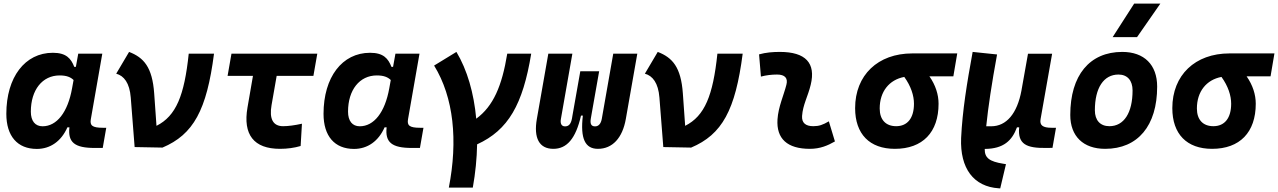

<svg xmlns="http://www.w3.org/2000/svg" viewBox="-20 -815 7082 1064"><path d="M400.4 -444.3H391.6C373.5 -490.7 347.2 -522.5 272.9 -522.5C118.2 -522.5 15.1 -387.2 15.1 -184.1C15.1 -60.5 76.7 10.3 184.1 10.3C259.3 10.3 319.8 -32.7 353.5 -109.4H364.7C355.5 -25.9 393.6 4.9 504.9 4.9H549.3L568.8 -106.9H550.3C489.3 -106.9 477.5 -120.6 483.4 -154.8L546.9 -517.6H413.6ZM310.5 -397C350.6 -397 372.1 -386.7 387.7 -371.6L379.4 -325.7C355.5 -191.9 294.4 -115.2 215.8 -115.2C174.8 -115.2 150.9 -144.5 150.9 -196.3C150.9 -316.9 214.8 -397 310.5 -397Z M726.1 0 880.4 2.9C1052.2 -69.8 1125.5 -204.6 1166 -517.6H1025.9C1001.5 -285.6 956.1 -172.4 847.2 -117.7L834.5 -296.9C824.2 -443.4 776.4 -496.1 695.3 -527.3L624 -406.7C667 -395 698.2 -355.5 704.6 -274.4Z M1531.7 9.8C1572.3 9.8 1611.3 4.4 1646 -5.9L1653.3 -129.4C1613.3 -120.6 1577.6 -115.7 1548.8 -115.7C1493.2 -115.7 1471.2 -155.8 1484.9 -232.9L1513.2 -394.5H1716.8L1738.3 -517.6H1262.7L1241.2 -394.5H1381.8L1351.6 -219.7C1325.2 -68.8 1386.7 9.8 1531.7 9.8Z M2158.2 -444.3H2149.4C2131.3 -490.7 2105 -522.5 2030.8 -522.5C1876 -522.5 1772.9 -387.2 1772.9 -184.1C1772.9 -60.5 1834.5 10.3 1941.9 10.3C2017.1 10.3 2077.6 -32.7 2111.3 -109.4H2122.6C2113.3 -25.9 2151.4 4.9 2262.7 4.9H2307.1L2326.7 -106.9H2308.1C2247.1 -106.9 2235.4 -120.6 2241.2 -154.8L2304.7 -517.6H2171.4ZM2068.4 -397C2108.4 -397 2129.9 -386.7 2145.5 -371.6L2137.2 -325.7C2113.3 -191.9 2052.2 -115.2 1973.6 -115.2C1932.6 -115.2 1908.7 -144.5 1908.7 -196.3C1908.7 -316.9 1972.7 -397 2068.4 -397Z M2467.3 224.6H2600.1C2614.7 143.6 2622.6 63 2624 -15.1C2796.9 -94.2 2877.4 -235.4 2923.8 -517.6H2791C2761.7 -338.4 2713.9 -226.6 2619.1 -157.2C2606 -299.8 2569.3 -427.2 2509.3 -527.3L2385.7 -451.7C2494.6 -274.9 2518.1 -36.1 2467.3 224.6Z M3293.5 9.8C3374 9.8 3429.7 -50.3 3448.2 -156.2L3511.7 -517.6H3378.4L3314.9 -156.2C3310.1 -129.9 3297.4 -114.7 3277.8 -114.7C3257.3 -114.7 3248.5 -127 3254.4 -159.7L3260.3 -193.4L3300.3 -419.9H3195.8L3152.3 -174.3L3149.9 -159.7C3144 -127 3131.3 -114.7 3111.3 -114.7C3091.8 -114.7 3083.5 -129.9 3088.4 -156.2L3151.9 -517.6H3018.6L2955.1 -156.2C2936.5 -50.3 2967.8 9.8 3046.4 9.8C3120.6 9.8 3170.4 -45.4 3199.7 -174.3H3210C3194.8 -45.4 3223.1 9.8 3293.5 9.8Z M3655.8 0 3810.1 2.9C3981.9 -69.8 4055.2 -204.6 4095.7 -517.6H3955.6C3931.2 -285.6 3885.7 -172.4 3776.9 -117.7L3764.2 -296.9C3753.9 -443.4 3706.1 -496.1 3625 -527.3L3553.7 -406.7C3596.7 -395 3627.9 -355.5 3634.3 -274.4Z M4573.2 -142.6C4539.6 -123 4519 -115.7 4486.8 -115.7C4443.8 -115.7 4422.4 -134.8 4424.8 -172.4C4429.2 -234.9 4457.5 -281.2 4472.7 -345.2C4502 -465.3 4444.8 -527.3 4301.8 -527.3C4263.2 -527.3 4224.6 -524.4 4186.5 -513.7L4196.8 -390.6C4226.6 -398.4 4256.3 -401.9 4286.1 -401.9C4329.6 -401.9 4347.7 -382.3 4337.9 -345.2C4323.7 -288.1 4293 -222.7 4288.6 -153.3C4281.7 -46.4 4342.8 9.8 4467.8 9.8C4524.9 9.8 4566.9 -8.3 4606.9 -31.2Z M4939 9.8C5092.8 9.8 5181.2 -81.5 5181.2 -240.2C5181.2 -291 5164.6 -343.3 5130.4 -392.1H5263.2L5284.7 -519H5035.6C4844.7 -519 4718.8 -398.4 4718.8 -215.8C4718.8 -72.3 4798.8 9.8 4939 9.8ZM4991.2 -388.7C5028.3 -337.4 5044.9 -285.2 5044.9 -240.2C5044.9 -161.1 5009.3 -115.7 4946.3 -115.7C4888.2 -115.7 4855 -151.9 4855 -213.9C4855 -307.6 4907.7 -373 4991.2 -388.7Z M5522.9 229 5554.7 94.7 5539.6 92.3C5463.9 80.1 5436 60.5 5437 10.3C5542 9.8 5588.9 -36.6 5615.7 -109.4H5627.9C5618.7 -15.1 5668.9 6.3 5777.3 4.9L5812.5 4.4L5832 -106.9H5808.1C5758.3 -106.9 5740.2 -120.6 5746.6 -155.3L5810.5 -517.1H5676.8L5642.6 -325.2V-325.7C5642.1 -323.7 5642.1 -321.3 5641.6 -319.3L5640.6 -313.5C5616.7 -185.1 5557.1 -115.2 5472.7 -115.2H5445.3C5456.1 -221.2 5475.6 -350.6 5505.4 -513.2L5370.1 -527.3C5337.9 -351.6 5313.5 -201.7 5306.2 -50.3C5299.3 118.2 5375.5 219.7 5515.1 228.5Z M6104.5 9.8C6285.6 9.8 6392.6 -118.2 6392.6 -335C6392.6 -456.1 6320.8 -527.3 6199.2 -527.3C6018.1 -527.3 5911.1 -397.5 5911.1 -177.7C5911.1 -60.1 5982.9 9.8 6104.5 9.8ZM6127.9 -115.7C6077.1 -115.7 6047.4 -148.4 6047.4 -203.6C6047.4 -328.1 6096.2 -401.9 6178.2 -401.9C6227.5 -401.9 6256.3 -369.1 6256.3 -314C6256.3 -189.5 6208.5 -115.7 6127.9 -115.7ZM6146 -609.4H6281.2L6410.2 -794.9H6265.1Z M6696.8 9.8C6850.6 9.8 6939 -81.5 6939 -240.2C6939 -291 6922.4 -343.3 6888.2 -392.1H7021L7042.5 -519H6793.5C6602.5 -519 6476.6 -398.4 6476.6 -215.8C6476.6 -72.3 6556.6 9.8 6696.8 9.8ZM6749 -388.7C6786.1 -337.4 6802.7 -285.2 6802.7 -240.2C6802.7 -161.1 6767.1 -115.7 6704.1 -115.7C6646 -115.7 6612.8 -151.9 6612.8 -213.9C6612.8 -307.6 6665.5 -373 6749 -388.7Z"/></svg>

Font: Cascadia Mono NF
Style: Bold Italic
Weight: 700
Italic angle: -10°
Monospace: yes
Designer: Aaron Bell
Foundry: Saja Typeworks
Version: Version 2404.023